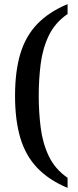

<svg xmlns="http://www.w3.org/2000/svg" viewBox="-20 -782 378 932"><path d="M308 130Q217 92 160.5 32.5Q104 -27 78.5 -113Q53 -199 53 -317Q53 -435 78.5 -520.5Q104 -606 160.5 -665Q217 -724 308 -762V-714Q247 -672 217 -609.5Q187 -547 177.5 -472Q168 -397 168 -317Q168 -238 177.5 -162.5Q187 -87 217 -24Q247 39 308 81Z"/></svg>

Font: Noto Serif Georgian SemiCondensed Medium
Style: Regular
Weight: 500
Width: 4
Designer: Monotype Design Team, Akaki Razmadze
Foundry: Google LLC
Version: Version 2.003; ttfautohint (v1.8.4.7-5d5b)